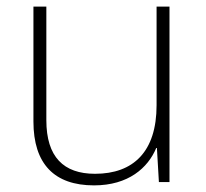

<svg xmlns="http://www.w3.org/2000/svg" viewBox="-20 -550 622 580"><path d="M492 -530H453V-232C453 -92 383 -25 267 -25C172 -25 120 -76 120 -187V-530H81V-183C81 -55 144 10 264 10C368 10 427 -43 452 -103H454L460 0H492Z"/></svg>

Font: Noto Sans Arabic ExtLt
Style: Regular
Weight: 200
Designer: Monotype Design Team, Nadine Chahine, Nizar Qandah and Khaled Hosny
Foundry: Monotype Imaging Inc.
Version: Version 2.012